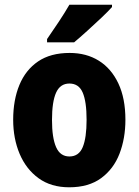

<svg xmlns="http://www.w3.org/2000/svg" viewBox="-20 -786 590 816"><path d="M513 -277Q513 -198 488 -133Q463 -68 410 -29Q357 10 274 10Q197 10 144 -28.5Q91 -67 63.5 -132Q36 -197 36 -277Q36 -361 62.5 -425Q89 -489 142 -525Q195 -561 276 -561Q347 -561 400 -528Q453 -495 483 -431.5Q513 -368 513 -277ZM201 -276Q201 -200 218.5 -160.5Q236 -121 275 -121Q315 -121 331.5 -160.5Q348 -200 348 -277Q348 -354 331.5 -392.5Q315 -431 275 -431Q236 -431 218.5 -392.5Q201 -354 201 -276ZM456 -756Q440 -738 411.5 -711Q383 -684 351.5 -655.5Q320 -627 295 -606H180V-620Q205 -656 230.5 -694.5Q256 -733 275 -766H456Z"/></svg>

Font: Noto Sans Bengali Condensed ExtraBold
Style: Regular
Weight: 800
Width: 3
Designer: Joana Ranito - Universal Thirst; Jelle Bosma - Monotype Design Team
Foundry: Universal Thirst ehf.
Version: Version 3.000; ttfautohint (v1.8.4.7-5d5b)